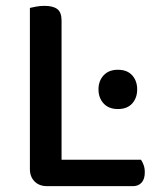

<svg xmlns="http://www.w3.org/2000/svg" viewBox="-20 -634 544 655"><path d="M140 1Q114 1 98 -15Q82 -31 82 -57V-607Q90 -609 103.5 -611.5Q117 -614 132 -614Q161 -614 175.5 -603Q190 -592 190 -564V-89H461Q466 -82 470 -71Q474 -60 474 -46Q474 -23 463 -11Q452 1 434 1ZM316 -329Q316 -358 333.5 -377Q351 -396 382 -396Q414 -396 431 -377Q448 -358 448 -329Q448 -300 431 -281Q414 -262 382 -262Q351 -262 333.5 -281Q316 -300 316 -329Z"/></svg>

Font: Baloo Da 2 Medium
Style: Regular
Weight: 500
Designer: Noopur Datye, Sulekha Rajkumar and Ek Type
Foundry: Ek Type
Version: Version 1.640;hotconv 1.0.111;makeotfexe 2.5.65597; ttfautoh